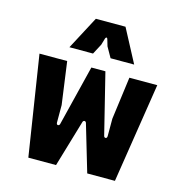

<svg xmlns="http://www.w3.org/2000/svg" viewBox="-110 -850 903 951"><g transform="rotate(15 341.5 -374.5)"><path d="M120 1H262L333 -239C336 -249 348 -249 351 -239L422 1H564L644 -511H501L472 -293V-204C472 -188 457 -190 455 -200L378 -511H306L229 -200C226 -190 212 -189 212 -204V-293L182 -511H40ZM175 -580H296L324 -633L334 -667C337 -676 344 -676 346 -667L356 -633L386 -580H507L417 -750H265Z"/></g></svg>

Font: Finlandica
Style: Bold
Weight: 700
Designer: Niklas Ekholm, Juho Hiilivirta, Jaakko Suomalainen
Foundry: Helsinki Type Studio
Version: Version 2.000;Glyphs 3.2 (3202)